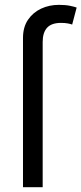

<svg xmlns="http://www.w3.org/2000/svg" viewBox="-20 -775 337 795"><path d="M75.2 0V-617.7Q75.2 -662.6 95.9 -693.1Q116.7 -723.6 150.4 -739.3Q184.1 -754.9 223.6 -754.9Q251 -754.9 269.8 -751Q288.6 -747.1 297.4 -743.7L278.8 -673.3Q272.5 -675.8 260.7 -678Q249 -680.2 232.4 -680.2Q193.4 -680.2 175 -660.2Q156.7 -640.1 156.7 -601.1V0Z"/></svg>

Font: V-Inter
Style: Regular-375
Weight: 375
Designer: Rasmus Andersson
Foundry: rsms
Version: Version 4.000;git-4146feb